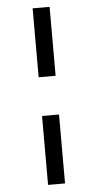

<svg xmlns="http://www.w3.org/2000/svg" viewBox="-58 -693 468 924"><g transform="rotate(-5 176.0 -231.5)"><path d="M136 -325V-658H218V-325ZM136 195V-138H218V195Z"/></g></svg>

Font: Ysabeau SC SemiBold
Style: Regular
Weight: 600
Designer: Christian Thalmann (Catharsis Fonts)
Version: Version 2.001;gftools[0.9.30]; featfreeze: smcp